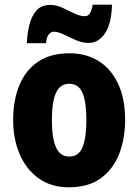

<svg xmlns="http://www.w3.org/2000/svg" viewBox="-20 -788 590 818"><path d="M513 -277Q513 -198 488 -133Q463 -68 410 -29Q357 10 274 10Q197 10 144 -28.5Q91 -67 63.5 -132Q36 -197 36 -277Q36 -361 62.5 -425Q89 -489 142 -525Q195 -561 276 -561Q347 -561 400 -528Q453 -495 483 -431.5Q513 -368 513 -277ZM201 -276Q201 -200 218.5 -160.5Q236 -121 275 -121Q315 -121 331.5 -160.5Q348 -200 348 -277Q348 -354 331.5 -392.5Q315 -431 275 -431Q236 -431 218.5 -392.5Q201 -354 201 -276ZM94 -604Q96 -644 105 -681.5Q114 -719 135 -743Q156 -767 193 -767Q220 -767 246 -755Q272 -743 296 -731Q320 -719 343 -719Q367 -719 375 -768H457Q455 -686 427 -645.5Q399 -605 358 -605Q331 -605 303.5 -617Q276 -629 251.5 -641Q227 -653 208 -653Q199 -653 189 -643Q179 -633 176 -604Z"/></svg>

Font: Noto Sans Bengali Condensed ExtraBold
Style: Regular
Weight: 800
Width: 3
Designer: Joana Ranito - Universal Thirst; Jelle Bosma - Monotype Design Team
Foundry: Universal Thirst ehf.
Version: Version 3.000; ttfautohint (v1.8.4.7-5d5b)